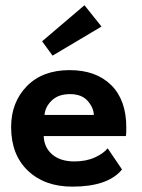

<svg xmlns="http://www.w3.org/2000/svg" viewBox="-20 -684 530 716"><path d="M176 -476.5 137 -530 295 -664.5 358.5 -585ZM143 -176.5Q144.5 -134 174.8 -108Q205 -82 257.5 -82Q301 -82 333.5 -96.8Q366 -111.5 381.5 -131L435 -52Q383 12 249.5 12Q146.5 12 84 -47.5Q21.5 -107 21.5 -210Q21.5 -302.5 80 -362.5Q138.5 -422.5 239.5 -422.5Q338 -422.5 394.5 -366.8Q451 -311 451 -209Q451 -181.5 449.5 -176.5ZM330 -255.5Q328.5 -284 306.2 -308.5Q284 -333 241 -333Q197.5 -333 173 -309.2Q148.5 -285.5 146 -255.5Z"/></svg>

Font: League Spartan SemiBold
Style: Regular
Weight: 600
Foundry: The League of Moveable Type
Version: Version 2.002